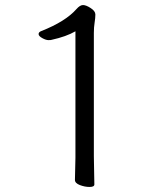

<svg xmlns="http://www.w3.org/2000/svg" viewBox="-20 -730 640 761"><path d="M277 -17 279 -105V-606Q243 -585 184 -572Q182 -571 172 -571Q162 -571 147.5 -579Q133 -587 133 -595Q133 -603 144 -607Q240 -645 283 -694Q297 -710 309 -710Q321 -710 339.5 -698Q358 -686 358 -672.5Q358 -659 355 -640.5Q352 -622 352 -600V-111L354 1Q354 11 335 11Q316 11 296.5 3.5Q277 -4 277 -17Z"/></svg>

Font: LXGW WenKai
Style: Regular
Weight: 400
Designer: LXGW / Fontworks Inc.
Foundry: LXGW / Fontworks Inc.
Version: Version 1.520; June 14, 2025